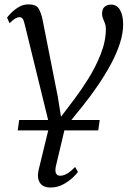

<svg xmlns="http://www.w3.org/2000/svg" viewBox="-20 -584 602 856"><path d="M310 -140Q341 -181 373.8 -233.2Q406.5 -285.5 429.2 -343Q452 -400.5 452 -455.5Q452 -469 447.8 -480Q443.5 -491 439.2 -501.5Q435 -512 435 -522Q435 -544 446.5 -553.8Q458 -563.5 475 -563.5Q501 -563.5 515 -539.8Q529 -516 529 -475.5Q529 -434.5 514.2 -389.5Q499.5 -344.5 474.5 -298.2Q449.5 -252 418.2 -205.8Q387 -159.5 353 -117Q331.5 -90.5 309.8 -63.5Q288 -36.5 269.5 -13L229.5 155.5Q224.5 177 229.5 188.2Q234.5 199.5 248 199.5Q264 199.5 280.5 189.2Q297 179 315 160.5L327.5 182.5Q323 190 305.5 206.8Q288 223.5 262 237.8Q236 252 205.5 252Q172.5 252 158.5 231.8Q144.5 211.5 151.5 176.5L200.5 -25L90.5 -474Q86 -494 80.8 -500.8Q75.5 -507.5 67 -507.5Q58.5 -507.5 48.5 -501.8Q38.5 -496 22.5 -480.5L11.5 -505.5Q15.5 -511.5 29.5 -526Q43.5 -540.5 63.5 -552.5Q83.5 -564.5 107 -564.5Q141 -564.5 152 -546Q163 -527.5 169.5 -497.5L238 -151L252 -63.5ZM59 -2.5 65.5 -49H424.5L418 -2.5Z"/></svg>

Font: Merriweather 24pt Light
Style: Italic
Weight: 300
Italic angle: -7.8°
Version: Version 2.101